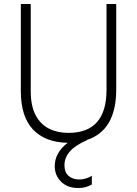

<svg xmlns="http://www.w3.org/2000/svg" viewBox="-20 -715 691 968"><path d="M375 233Q320 233 288 201Q256 169 256 123Q256 55 321 5Q208 3 146.5 -62Q85 -127 85 -255V-695H135V-256Q135 -181 159.5 -134.5Q184 -88 227 -66.5Q270 -45 325 -45Q517 -45 517 -262V-695H566V-264Q566 -57 417 -9L418 -8Q305 40 305 118Q305 154 326 172Q347 190 381 190Q396 190 414 184.5Q432 179 443 171V215Q414 233 375 233Z"/></svg>

Font: LXGW 975 Gothic SC 200W
Style: Regular
Weight: 200
Version: Version 2.01;February 25, 2021